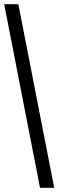

<svg xmlns="http://www.w3.org/2000/svg" viewBox="-20 -780 280 921"><path d="M0 -760H68L240 121H172Z"/></svg>

Font: Noto Serif CondBlack
Style: Regular
Weight: 900
Width: 3
Designer: Monotype Design Team
Foundry: Monotype Imaging Inc.
Version: Version 1.001